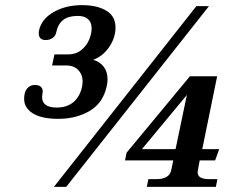

<svg xmlns="http://www.w3.org/2000/svg" viewBox="-20 -728 940 748"><path d="M74 -343Q74 -369 85.5 -383Q97 -397 116 -397Q133 -397 140.5 -388.5Q148 -380 146 -367Q144 -355 144 -350Q144 -309 201 -309Q241 -309 266.5 -330.5Q292 -352 300 -392Q302 -404 302 -409Q302 -437 285 -455Q268 -473 237 -473H183L192 -516H245Q275 -516 296 -532.5Q317 -549 327 -573Q337 -597 337 -617Q337 -641 323 -653.5Q309 -666 283 -666Q247 -666 226.5 -650.5Q206 -635 199 -602Q197 -589 185.5 -580.5Q174 -572 158 -572Q131 -572 131 -599Q131 -605 132 -609Q141 -653 188 -680.5Q235 -708 300 -708Q358 -708 394 -686.5Q430 -665 430 -621Q430 -581 405.5 -545Q381 -509 343 -495Q370 -487 384.5 -467.5Q399 -448 399 -419Q399 -407 396 -393Q382 -327 329.5 -296Q277 -265 207 -265Q143 -265 108.5 -286Q74 -307 74 -343ZM745 -704H794L238 0H190ZM558 -30H588Q640 -30 647 -65L655 -103H467L473 -133L720 -431H826L768 -147H834L818 -103H758L751 -65Q750 -62 750 -57Q750 -43 761.5 -36.5Q773 -30 797 -30H827L821 0H552ZM664 -147 708 -358 533 -147Z"/></svg>

Font: Taviraj Medium
Style: Italic
Weight: 500
Italic angle: -12°
Designer: Katatrad Team
Foundry: CadsonDemak
Version: Version 1.001